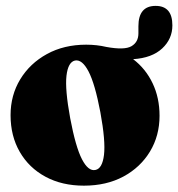

<svg xmlns="http://www.w3.org/2000/svg" viewBox="-20 -606 591 636"><path d="M265.5 -458Q300.5 -458 332.5 -450.5Q392.5 -439.5 415.5 -453Q438.5 -466.5 438.5 -495.5V-519Q438.5 -586.5 495.5 -586.5Q551 -586.5 551 -522Q551 -477 517.2 -445.5Q483.5 -414 421 -410Q462.5 -378.5 485.5 -330.2Q508.5 -282 508.5 -222.5Q508.5 -156.5 476.8 -104Q445 -51.5 388.8 -21.2Q332.5 9 258 9Q185.5 9 130.8 -20.5Q76 -50 45.5 -102.8Q15 -155.5 15 -224.5Q15 -290.5 47 -343.2Q79 -396 135.5 -427Q192 -458 265.5 -458ZM296 -43Q319 -47.5 324.5 -93Q330 -138.5 312.5 -234Q294.5 -329 273.2 -369.5Q252 -410 228.5 -405.5Q205.5 -400.5 200.2 -355.2Q195 -310 212.5 -214.5Q230.5 -119 251.5 -78.5Q272.5 -38 296 -43Z"/></svg>

Font: Fraunces 144pt S050 Black
Style: Regular
Weight: 900
Version: Version 1.000; ttfautohint (v1.8.3)